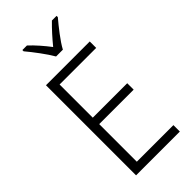

<svg xmlns="http://www.w3.org/2000/svg" viewBox="-291 -1011 1076 1076"><g transform="rotate(-45 247.0 -473.5)"><path d="M245 -788H299C322 -832 374 -897 408 -937V-947H371C336 -913 303 -876 271 -837C242 -875 206 -917 173 -947H137V-937C170 -898 220 -832 245 -788ZM438 0V-51H148V-349H421V-400H148V-663H438V-714H91V0Z"/></g></svg>

Font: Noto Sans Telugu SemiCondensed Light
Style: Regular
Weight: 300
Width: 4
Designer: Jelle Bosma - Monotype Design Team
Foundry: Monotype Imaging Inc.
Version: Version 2.005